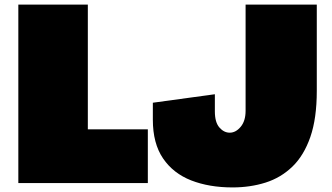

<svg xmlns="http://www.w3.org/2000/svg" viewBox="-20 -800 1452 839"><path d="M60.1 -779.8H363.8V-234.9H626V0H60.1ZM996.1 19Q894 19 815.4 -11.7Q736.8 -42.5 692.4 -107.9Q647.9 -173.3 647.9 -276.9V-351.1L918.9 -388.2V-313Q918.9 -265.6 938.7 -242.9Q958.5 -220.2 983.9 -220.2Q1010.3 -220.2 1031.7 -245.8Q1053.2 -271.5 1053.2 -315.9V-779.8H1364.3V-402.8Q1364.3 -282.7 1336.2 -201.7Q1308.1 -120.6 1257.8 -72Q1207.5 -23.4 1140.6 -2.2Q1073.7 19 996.1 19Z"/></svg>

Font: Rammetto One
Style: Regular
Weight: 400
Designer: Vernon Adams
Foundry: Vernon Adams
Version: Version 1.100; ttfautohint (v1.8.4.7-5d5b)